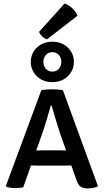

<svg xmlns="http://www.w3.org/2000/svg" viewBox="-20 -1052 584 1079"><path d="M212.5 -545.5Q225.6 -547.9 243.6 -549.1Q261.6 -550.2 274.8 -550.2Q287.2 -550.2 303.6 -549.1Q319.9 -547.9 333.4 -545.5L530.8 -4.9Q519.1 1.1 502 4.1Q485 7.1 470.8 7.1Q449.7 7.1 434.7 -1.7Q419.6 -10.4 409.5 -41.2L317.8 -301.6Q310.6 -323.1 302 -351.2Q293.5 -379.3 285.1 -407.5Q276.7 -435.7 270.2 -458.6H265.5Q256.3 -425.8 244.5 -386.4Q232.7 -347.1 224 -320.5L110.6 0.6Q100.9 2.9 89.1 4Q77.2 5.1 65.5 5.1Q51.9 5.1 38.7 3Q25.6 1 16.8 -2.2L13.2 -7.5ZM206.5 -121.3Q202.1 -121.3 189.6 -121.5Q177.2 -121.8 164.8 -122Q152.4 -122.3 147.4 -122.3H102.9L136.5 -206.2H175.6Q180.5 -206.2 191.3 -206.4Q202 -206.7 212.8 -206.9Q223.6 -207.2 228 -207.2H312.1Q316.8 -207.2 326.4 -206.9Q335.9 -206.7 345.4 -206.4Q355 -206.2 360 -206.2H401.4L432.4 -122.3H386.1Q381.5 -122.3 370 -122Q358.5 -121.8 346.8 -121.5Q335.2 -121.3 330.8 -121.3ZM153.1 -704.2Q153.1 -657.4 186.9 -624Q220.6 -590.6 274.2 -590.6Q327.7 -590.6 361.5 -624Q395.2 -657.4 395.2 -704.2Q395.2 -751.1 361.5 -784.3Q327.7 -817.5 274.2 -817.5Q220.6 -817.5 186.9 -784.3Q153.1 -751.1 153.1 -704.2ZM223.9 -704.2Q223.9 -727.8 238 -743.3Q252 -758.9 274.2 -758.9Q296.4 -758.9 310.4 -743.3Q324.5 -727.8 324.5 -704.2Q324.5 -680.8 310.4 -665.2Q296.4 -649.6 274.2 -649.6Q252 -649.6 238 -665.2Q223.9 -680.8 223.9 -704.2ZM342.9 -1032Q365.6 -1024.8 386.5 -1005.3Q407.4 -985.9 415.7 -963.9L244.5 -831Q230.5 -835.1 217.8 -846.8Q205.1 -858.4 199.4 -872.9Z"/></svg>

Font: Signika SC
Style: Regular
Weight: 300
Designer: Anna Giedryś
Foundry: Anna Giedryś
Version: Version 2.000